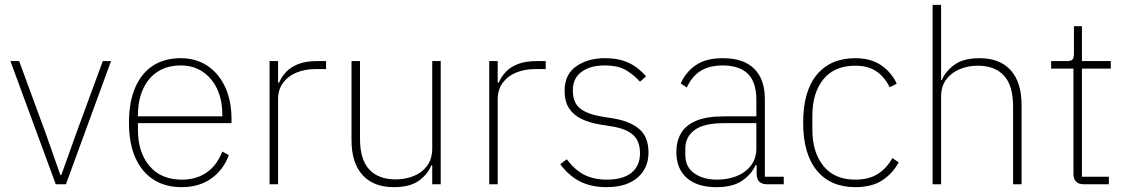

<svg xmlns="http://www.w3.org/2000/svg" viewBox="-20 -760 4646 792"><path d="M252 0H210L23 -508H59L170 -206L229 -38H233L293 -206L404 -508H438Z M729 12Q662 12 613.5 -19Q565 -50 538.5 -109Q512 -168 512 -254Q512 -340 538 -399.5Q564 -459 611.5 -489.5Q659 -520 726 -520Q788 -520 835 -489Q882 -458 908.5 -401.5Q935 -345 935 -268V-252H549V-225Q549 -132 596.5 -75.5Q644 -19 730 -19Q790 -19 832.5 -48.5Q875 -78 897 -135L924 -120Q902 -60 852 -24Q802 12 729 12ZM726 -490Q670 -490 630.5 -464.5Q591 -439 570 -392.5Q549 -346 549 -284V-280H897V-286Q897 -348 875.5 -393.5Q854 -439 815.5 -464.5Q777 -490 726 -490Z M1127 0H1092V-508H1127V-419H1131Q1142 -444 1161 -464Q1180 -484 1211 -496Q1242 -508 1287 -508H1325V-475H1280Q1239 -475 1204 -461Q1169 -447 1148 -419Q1127 -391 1127 -349Z M1763 0V-78H1759Q1746 -43 1709 -15.5Q1672 12 1604 12Q1521 12 1475.5 -38Q1430 -88 1430 -182V-508H1465V-188Q1465 -102 1503 -61Q1541 -20 1612 -20Q1651 -20 1685.5 -33.5Q1720 -47 1741.5 -75.5Q1763 -104 1763 -148V-508H1798V0Z M2033 0H1998V-508H2033V-419H2037Q2048 -444 2067 -464Q2086 -484 2117 -496Q2148 -508 2193 -508H2231V-475H2186Q2145 -475 2110 -461Q2075 -447 2054 -419Q2033 -391 2033 -349Z M2482 12Q2419 12 2372.5 -11.5Q2326 -35 2291 -83L2318 -103Q2352 -58 2391 -38.5Q2430 -19 2483 -19Q2550 -19 2585 -47.5Q2620 -76 2620 -128Q2620 -178 2591 -204Q2562 -230 2501 -239L2458 -246Q2413 -253 2379.5 -269Q2346 -285 2327.5 -313Q2309 -341 2309 -386Q2309 -453 2357 -486.5Q2405 -520 2475 -520Q2518 -520 2549.5 -510Q2581 -500 2604 -483Q2627 -466 2645 -445L2620 -423Q2598 -448 2565 -469Q2532 -490 2474 -490Q2414 -490 2378.5 -463.5Q2343 -437 2343 -388Q2343 -336 2373 -312.5Q2403 -289 2463 -279L2507 -272Q2577 -261 2616 -228.5Q2655 -196 2655 -131Q2655 -86 2633.5 -54Q2612 -22 2574 -5Q2536 12 2482 12Z M3213 0H3144Q3129 0 3119 -5.5Q3109 -11 3105 -21.5Q3101 -32 3101 -47V-93L3116 -79H3097Q3079 -40 3040.5 -14Q3002 12 2935 12Q2856 12 2813 -26Q2770 -64 2770 -133Q2770 -177 2789 -210Q2808 -243 2851 -261.5Q2894 -280 2967 -280H3100V-348Q3100 -421 3065 -455.5Q3030 -490 2961 -490Q2906 -490 2870 -467.5Q2834 -445 2813 -399L2788 -416Q2809 -463 2850.5 -491.5Q2892 -520 2962 -520Q3047 -520 3091 -476.5Q3135 -433 3135 -352V-31H3213ZM3100 -252H2967Q2883 -252 2845 -223.5Q2807 -195 2807 -148V-120Q2807 -71 2844 -45Q2881 -19 2938 -19Q2982 -19 3018.5 -33.5Q3055 -48 3077.5 -77Q3100 -106 3100 -148Z M3508 12Q3406 12 3349.5 -56.5Q3293 -125 3293 -254Q3293 -384 3349.5 -452Q3406 -520 3508 -520Q3572 -520 3614.5 -491Q3657 -462 3679 -415L3650 -400Q3628 -444 3594 -466.5Q3560 -489 3508 -489Q3422 -489 3376.5 -433Q3331 -377 3331 -283V-225Q3331 -132 3376.5 -75.5Q3422 -19 3508 -19Q3564 -19 3601 -42.5Q3638 -66 3661 -108L3687 -90Q3662 -44 3619 -16Q3576 12 3508 12Z M3827 0V-740H3862V-430H3865Q3881 -467 3918 -493.5Q3955 -520 4021 -520Q4104 -520 4149 -470.5Q4194 -421 4194 -326V0H4159V-320Q4159 -407 4121.5 -448Q4084 -489 4013 -489Q3974 -489 3939.5 -475Q3905 -461 3883.5 -432.5Q3862 -404 3862 -361V0Z M4554 0H4451Q4429 0 4418.5 -11Q4408 -22 4408 -42V-477H4316V-508H4382Q4399 -508 4404.5 -515Q4410 -522 4410 -539V-652H4443V-508H4562V-477H4443V-31H4554Z"/></svg>

Font: IBM Plex Sans ExtraLight
Style: Regular
Weight: 250
Designer: Mike Abbink, Paul van der Laan, Pieter van Rosmalen
Foundry: Bold Monday
Version: Version 3.201